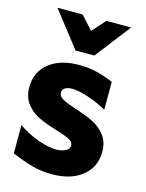

<svg xmlns="http://www.w3.org/2000/svg" viewBox="-120 -859 719 944"><g transform="rotate(15 240.0 -387.0)"><path d="M227 -111Q185 -111 130 -131.5Q75 -152 31 -183V-39Q90 -14 137 -1Q184 12 237 12Q333 12 391 -34Q449 -80 449 -159Q449 -210 422.5 -243Q396 -276 360 -293.5Q324 -311 268 -329Q220 -345 198.5 -357Q177 -369 177 -388Q177 -403 190 -411.5Q203 -420 226 -420Q260 -420 312 -402.5Q364 -385 405 -361V-503Q355 -524 316 -533Q277 -542 227 -542Q135 -542 77.5 -497Q20 -452 20 -374Q20 -321 47.5 -287.5Q75 -254 112 -237Q149 -220 205 -203Q251 -189 272 -178Q293 -167 293 -149Q293 -129 272 -120Q251 -111 227 -111ZM302 -786 242 -719 181 -786H53L193 -606H289L428 -786Z"/></g></svg>

Font: Geom ExtraBold
Style: Bold
Weight: 800
Version: Version 1.102